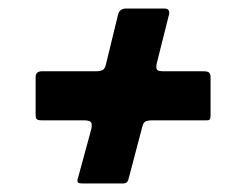

<svg xmlns="http://www.w3.org/2000/svg" viewBox="-20 -615 570 450"><path d="M362.5 -448H456.5Q465 -448 469.2 -445.5Q473.5 -443 473.5 -434V-345.5Q473.5 -339 472.2 -336Q471 -333 464.5 -333H338Q326 -333 320.8 -330.2Q315.5 -327.5 313 -316L281 -194.5Q278.5 -185 268.5 -185H174.5Q167 -185 163.8 -186.5Q160.5 -188 162 -195L194 -312.5Q196.5 -325 192.8 -329Q189 -333 176 -333H78Q68.5 -333 66 -335.8Q63.5 -338.5 63.5 -347.5V-434.5Q63.5 -448 78.5 -448H205.5Q215.5 -448 221 -451.2Q226.5 -454.5 228.5 -465L256.5 -580Q260 -595 275.5 -595H365Q379.5 -595 376 -580.5L347.5 -467Q345 -455.5 348 -451.8Q351 -448 362.5 -448Z"/></svg>

Font: Besley* Narrow Fatface
Style: Italic
Weight: 900
Width: 4
Italic angle: -13°
Designer: Owen Earl
Foundry: indestructible type*
Version: Version 3.000; ttfautohint (v1.8.3)